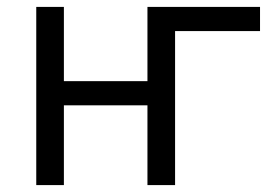

<svg xmlns="http://www.w3.org/2000/svg" viewBox="-20 -536 797 556"><path d="M85 0V-516H165V-301H407V-516H733V-446H487V0H407V-231H165V0Z"/></svg>

Font: Aneliza
Style: Regular
Weight: 400
Designer: Mike Abbink, Paul van der Laan, Pieter van Rosmalen
Foundry: Bold Monday
Version: Version 3.0